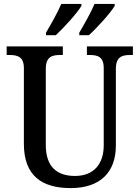

<svg xmlns="http://www.w3.org/2000/svg" viewBox="-20 -951 714 981"><path d="M385 -784V-771H434C476 -809 546 -886 566 -921V-931H463C444 -886 412 -830 385 -784ZM215 -784V-771H265C306 -809 376 -886 396 -921V-931H293C274 -886 242 -830 215 -784ZM341 10C494 10 572 -73 572 -207V-599C572 -661 604 -670 645 -670H659V-714H424V-670H438C479 -670 510 -661 510 -603V-209C510 -115 461 -52 363 -52C275 -52 214 -95 214 -210V-599C214 -661 246 -670 287 -670H301V-714H14V-670H29C69 -670 102 -661 102 -603V-216C102 -53 194 10 341 10Z"/></svg>

Font: Noto Serif Ethiopic SemiCondensed Medium
Style: Regular
Weight: 500
Width: 4
Designer: Monotype Design Team
Foundry: Monotype Imaging Inc.
Version: Version 2.102